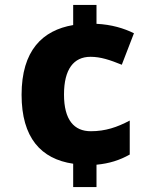

<svg xmlns="http://www.w3.org/2000/svg" viewBox="-20 -810 618 774"><path d="M369 -714V-790H275V-709C151 -688 67 -606 67 -428C67 -255 145 -169 275 -150V-56H369V-146C421 -151 462 -164 503 -187V-324C452 -297 405 -281 346 -281C279 -281 238 -326 238 -429C238 -531 277 -581 345 -581C386 -581 424 -568 471 -549L520 -676C479 -696 430 -711 369 -714Z"/></svg>

Font: Noto Sans Malayalam UI ExtraBold
Style: Regular
Weight: 800
Designer: Jelle Bosma - Monotype Design Team
Foundry: Monotype Imaging Inc.
Version: Version 2.104